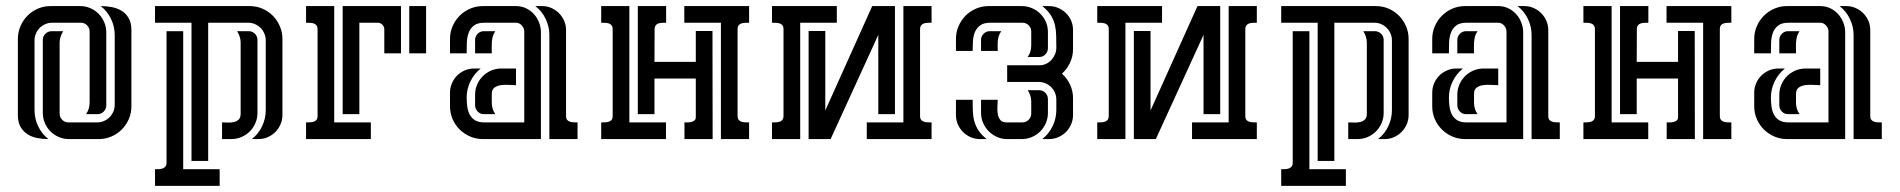

<svg xmlns="http://www.w3.org/2000/svg" viewBox="-20 -460 6283 635"><path d="M177.2 -84Q177.2 -72.3 185.8 -63.7Q194.3 -55.2 206.1 -55.2H301.3Q313.5 -55.2 324 -59.8Q334.5 -64.5 342.3 -72.3Q350.1 -80.1 354.7 -90.6Q359.4 -101.1 359.4 -113.3V-344.2Q359.4 -372.1 347.2 -397.5Q335 -422.9 313 -439.9Q332.5 -439.9 350.8 -436.3Q369.1 -432.6 383.3 -423.6Q397.5 -414.6 406 -399.2Q414.6 -383.8 414.6 -360.4V-108.4Q414.6 -85.9 406 -66.2Q397.5 -46.4 382.8 -31.7Q368.2 -17.1 348.4 -8.5Q328.6 0 306.2 0H208.5Q190.4 0 174.6 -6.8Q158.7 -13.7 147 -25.4Q135.3 -37.1 128.4 -53Q121.6 -68.8 121.6 -86.9V-328.1Q121.6 -340.3 130.4 -348.6Q139.2 -356.9 150.9 -356.9H189Q183.6 -348.6 180.4 -338.9Q177.2 -329.1 177.2 -319.3ZM276.4 -355.5Q276.4 -367.2 268.1 -376Q259.8 -384.8 247.6 -384.8H151.9Q140.1 -384.8 129.6 -380.1Q119.1 -375.5 111.3 -367.7Q103.5 -359.9 98.9 -349.1Q94.2 -338.4 94.2 -326.7V-95.7Q94.2 -67.9 106.2 -42.5Q118.2 -17.1 140.1 0Q120.6 0 102.3 -3.7Q84 -7.3 70.1 -16.6Q56.2 -25.9 47.6 -41Q39.1 -56.2 39.1 -79.6V-331.1Q39.1 -353.5 47.6 -373.3Q56.2 -393.1 70.8 -408Q85.4 -422.9 105.2 -431.4Q125 -439.9 147.5 -439.9H245.1Q262.7 -439.9 278.6 -433.1Q294.4 -426.3 306.2 -414.3Q317.9 -402.3 324.7 -386.5Q331.5 -370.6 331.5 -353V-111.8Q331.5 -100.1 323.2 -91.3Q314.9 -82.5 302.7 -82.5H264.6Q276.4 -99.1 276.4 -120.6Z M668.5 -384.8V72.3H613.3V-384.8H492.7V-439.9H805.7Q828.1 -439.9 847.9 -431.4Q867.7 -422.9 882.3 -408Q897 -393.1 905.5 -373.3Q914.1 -353.5 914.1 -331.1V-79.6Q914.1 -63 907.7 -48.6Q901.4 -34.2 890.6 -23.4Q879.9 -12.7 865.5 -6.3Q851.1 0 834.5 0H813Q835 -17.1 846.9 -42.5Q858.9 -67.9 858.9 -95.7V-326.7Q858.9 -338.4 854.2 -349.1Q849.6 -359.9 841.8 -367.7Q834 -375.5 823.5 -380.1Q813 -384.8 801.3 -384.8ZM585.9 -356.9V99.6H706.5V154.8H492.7V99.6Q499 99.6 505.6 99.4Q512.2 99.1 517.8 97.2Q523.4 95.2 527.1 90.8Q530.8 86.4 530.8 77.6V-356.9ZM775.9 -319.3Q775.9 -329.1 772.7 -338.9Q769.5 -348.6 764.2 -356.9H802.2Q814 -356.9 822.8 -348.6Q831.5 -340.3 831.5 -328.1V-86.9Q831.5 -68.8 824.7 -53Q817.9 -37.1 806.2 -25.4Q794.4 -13.7 778.6 -6.8Q762.7 0 744.6 0H714.4V-55.2Q723.1 -55.2 733.6 -54.7Q744.1 -54.2 753.7 -56.4Q763.2 -58.6 769.5 -64.7Q775.9 -70.8 775.9 -84Z M992.2 -439.9H1085.4V-55.2H1206.5V0H992.2V-55.2Q998 -55.2 1004.9 -55.4Q1011.7 -55.7 1017.3 -57.4Q1022.9 -59.1 1026.6 -63.5Q1030.3 -67.9 1030.3 -76.7V-362.8Q1030.3 -371.6 1026.6 -376.2Q1022.9 -380.9 1017.3 -382.6Q1011.7 -384.3 1005.1 -384.5Q998.5 -384.8 992.2 -384.8ZM1306.2 -439.9V-283.7H1251V-362.8Q1251 -372.1 1244.6 -378.4Q1238.3 -384.8 1229 -384.8H1168.5V-82.5H1113.3V-439.9ZM1389.2 -439.9V-283.7H1333.5V-439.9Z M1713.9 -356Q1713.9 -366.7 1705.8 -375.7Q1697.8 -384.8 1686.5 -384.8H1581.5Q1558.6 -384.8 1546.6 -375Q1534.7 -365.2 1529.5 -350.3Q1524.4 -335.4 1523.9 -317.6Q1523.4 -299.8 1523.4 -283.7H1468.3V-331.1Q1468.3 -353.5 1476.8 -373.3Q1485.4 -393.1 1500.2 -408Q1515.1 -422.9 1534.9 -431.4Q1554.7 -439.9 1577.1 -439.9H1686.5Q1704.1 -439.9 1719.2 -432.9Q1734.4 -425.8 1745.4 -413.8Q1756.3 -401.9 1762.7 -386Q1769 -370.1 1769 -353V0H1577.1Q1554.7 0 1534.9 -8.5Q1515.1 -17.1 1500.2 -31.7Q1485.4 -46.4 1476.8 -66.2Q1468.3 -85.9 1468.3 -108.4V-153.8Q1468.3 -169.9 1474.6 -184.6Q1481 -199.2 1491.7 -210Q1502.4 -220.7 1517.1 -227.1Q1531.7 -233.4 1547.9 -233.4H1569.8Q1547.9 -215.8 1535.6 -190.4Q1523.4 -165 1523.4 -137.2Q1523.4 -122.1 1525.4 -107.4Q1527.3 -92.8 1533.4 -81.1Q1539.6 -69.3 1551 -62.3Q1562.5 -55.2 1581.5 -55.2H1713.9ZM1796.9 -344.2Q1796.9 -372.1 1784.7 -397.5Q1772.5 -422.9 1750.5 -439.9H1772.5Q1789.1 -439.9 1803.5 -433.6Q1817.9 -427.2 1828.6 -416.5Q1839.4 -405.8 1845.7 -391.4Q1852.1 -377 1852.1 -360.4V-76.7Q1852.1 -67.9 1855.7 -63.5Q1859.4 -59.1 1865.2 -57.4Q1871.1 -55.7 1877.7 -55.4Q1884.3 -55.2 1890.1 -55.2V0H1796.9ZM1686.5 -233.4V-178.2Q1677.7 -178.2 1664.1 -179.2Q1650.4 -180.2 1637.5 -178.5Q1624.5 -176.8 1615.5 -170.4Q1606.4 -164.1 1606.4 -148.9V-120.6Q1606.4 -99.1 1618.2 -82.5H1580.1Q1567.9 -82.5 1559.6 -91.3Q1551.3 -100.1 1551.3 -111.8V-146.5Q1551.3 -164.6 1558.1 -180.4Q1564.9 -196.3 1576.7 -208Q1588.4 -219.7 1604.2 -226.6Q1620.1 -233.4 1638.2 -233.4ZM1618.2 -356.9Q1612.3 -348.6 1609.9 -339.8Q1607.4 -331.1 1606.7 -321.8Q1606 -312.5 1606.2 -303Q1606.4 -293.5 1606.4 -283.7H1551.3V-328.1Q1551.3 -339.8 1559.8 -348.4Q1568.4 -356.9 1580.1 -356.9Z M2183.1 -384.8Q2176.8 -384.8 2170.2 -384.5Q2163.6 -384.3 2158 -382.6Q2152.3 -380.9 2148.7 -376.2Q2145 -371.6 2145 -362.8L2144.5 -255.4H2281.2V-357.4H2336.4L2336.9 0H2243.7V-55.2Q2247.6 -55.2 2253.9 -55.2Q2260.3 -55.2 2266.4 -56.6Q2272.5 -58.1 2276.9 -61.8Q2281.2 -65.4 2281.2 -72.3V-200.2H2144.5V-82.5H2089.4V-439.9H2183.1ZM2419.4 -77.1Q2419.4 -68.4 2423.1 -63.7Q2426.8 -59.1 2432.4 -57.4Q2438 -55.7 2444.6 -55.4Q2451.2 -55.2 2457.5 -55.2V0H2364.3V-384.8H2243.2V-439.9H2457.5V-384.8Q2451.7 -384.8 2444.8 -384.5Q2438 -384.3 2432.4 -382.6Q2426.8 -380.9 2423.1 -376.5Q2419.4 -372.1 2419.4 -363.3ZM2182.6 -55.2V0H1968.3V-55.2Q1974.1 -55.2 1981 -55.4Q1987.8 -55.7 1993.4 -57.4Q1999 -59.1 2002.7 -63.5Q2006.3 -67.9 2006.3 -76.7V-362.8Q2006.3 -371.6 2002.7 -376.2Q1999 -380.9 1993.4 -382.6Q1987.8 -384.3 1981.2 -384.5Q1974.6 -384.8 1968.3 -384.8V-439.9H2061.5V-55.2Z M2654.3 0V-357.4H2709.5V-94.7L2864.7 -439.9H2939.9V-82.5H2884.8V-344.7L2727.1 0ZM3061 -384.8Q3054.7 -384.8 3048.1 -384.5Q3041.5 -384.3 3035.9 -382.6Q3030.3 -380.9 3026.6 -376.2Q3022.9 -371.6 3022.9 -362.8V-76.7Q3022.9 -67.9 3026.6 -63.5Q3030.3 -59.1 3035.9 -57.4Q3041.5 -55.7 3048.3 -55.4Q3055.2 -55.2 3061 -55.2V0H2846.7V-55.2H2967.8V-439.9H3061ZM2533.2 -55.2Q2539.6 -55.2 2546.1 -55.4Q2552.7 -55.7 2558.3 -57.4Q2564 -59.1 2567.6 -63.7Q2571.3 -68.4 2571.3 -77.1V-363.3Q2571.3 -372.1 2567.6 -376.5Q2564 -380.9 2558.3 -382.6Q2552.7 -384.3 2545.9 -384.5Q2539.1 -384.8 2533.2 -384.8V-439.9H2747.6V-384.8H2626.5V0H2533.2Z M3311 -244.1H3418Q3429.7 -244.1 3439.9 -249Q3450.2 -253.9 3457.5 -262Q3464.8 -270 3469.2 -280.5Q3473.6 -291 3473.6 -302.2Q3473.6 -323.7 3473.1 -342.5Q3472.7 -361.3 3468.8 -377.9Q3464.8 -394.5 3455.1 -409.9Q3445.3 -425.3 3427.2 -439.9H3449.2Q3465.3 -439.9 3479.7 -433.8Q3494.1 -427.7 3505.1 -417Q3516.1 -406.2 3522.5 -391.8Q3528.8 -377.4 3528.8 -361.3V-297.4Q3528.8 -273.9 3519 -252.9Q3509.3 -231.9 3492.2 -216.3Q3509.3 -201.2 3519 -180.2Q3528.8 -159.2 3528.8 -135.7V-79.6Q3528.8 -63.5 3522.5 -48.8Q3516.1 -34.2 3505.4 -23.4Q3494.6 -12.7 3480 -6.3Q3465.3 0 3449.2 0H3427.2Q3449.2 -17.6 3461.4 -43Q3473.6 -68.4 3473.6 -96.2V-130.9Q3473.6 -142.6 3469 -153.3Q3464.4 -164.1 3456.5 -171.9Q3448.7 -179.7 3438 -184.3Q3427.2 -189 3415.5 -189H3311ZM3358.9 -439.9Q3376.5 -439.9 3392.3 -433.3Q3408.2 -426.8 3420.2 -415Q3432.1 -403.3 3439 -387.7Q3445.8 -372.1 3445.8 -354V-300.8Q3445.8 -289.1 3437.5 -280.3Q3429.2 -271.5 3417 -271.5H3378.9Q3390.6 -288.1 3390.6 -309.6V-356.4Q3390.6 -368.2 3382.1 -376.5Q3373.5 -384.8 3361.8 -384.8H3254.9Q3233.4 -384.8 3221.7 -376Q3210 -367.2 3204.3 -353.8Q3198.7 -340.3 3197.8 -323.7Q3196.8 -307.1 3196.8 -291.5H3141.6V-331.1Q3141.6 -353.5 3150.1 -373.3Q3158.7 -393.1 3173.3 -408Q3188 -422.9 3207.8 -431.4Q3227.5 -439.9 3250 -439.9ZM3310.5 0Q3293 0 3277.3 -7.1Q3261.7 -14.2 3250 -25.9Q3238.3 -37.6 3231.4 -53.5Q3224.6 -69.3 3224.6 -86.9V-129.9H3279.8Q3279.8 -121.1 3278.8 -108.4Q3277.8 -95.7 3279.8 -83.7Q3281.7 -71.8 3288.1 -63.5Q3294.4 -55.2 3308.6 -55.2H3361.8Q3373.5 -55.2 3382.1 -64Q3390.6 -72.8 3390.6 -84.5V-123.5Q3390.6 -144.5 3378.9 -161.6H3417Q3429.2 -161.6 3437.5 -152.8Q3445.8 -144 3445.8 -132.3V-86.9Q3445.8 -68.8 3439 -53Q3432.1 -37.1 3420.4 -25.4Q3408.7 -13.7 3392.8 -6.8Q3377 0 3358.9 0ZM3221.2 0Q3204.6 0 3190.2 -6.3Q3175.8 -12.7 3165 -23.4Q3154.3 -34.2 3147.9 -48.6Q3141.6 -63 3141.6 -79.6V-129.9H3196.8Q3196.8 -109.9 3197.5 -92Q3198.2 -74.2 3202.6 -58.3Q3207 -42.5 3216.6 -28.1Q3226.1 -13.7 3243.2 0ZM3291.5 -356.9Q3286.1 -349.1 3283.4 -341.3Q3280.8 -333.5 3280 -325.7Q3279.3 -317.9 3279.5 -309.3Q3279.8 -300.8 3279.8 -291.5H3224.6V-328.1Q3224.6 -339.8 3233.2 -348.4Q3241.7 -356.9 3253.4 -356.9Z M3730 0V-357.4H3785.2V-94.7L3940.4 -439.9H4015.6V-82.5H3960.4V-344.7L3802.7 0ZM4136.7 -384.8Q4130.4 -384.8 4123.8 -384.5Q4117.2 -384.3 4111.6 -382.6Q4106 -380.9 4102.3 -376.2Q4098.6 -371.6 4098.6 -362.8V-76.7Q4098.6 -67.9 4102.3 -63.5Q4106 -59.1 4111.6 -57.4Q4117.2 -55.7 4124 -55.4Q4130.9 -55.2 4136.7 -55.2V0H3922.4V-55.2H4043.5V-439.9H4136.7ZM3608.9 -55.2Q3615.2 -55.2 3621.8 -55.4Q3628.4 -55.7 3634 -57.4Q3639.6 -59.1 3643.3 -63.7Q3647 -68.4 3647 -77.1V-363.3Q3647 -372.1 3643.3 -376.5Q3639.6 -380.9 3634 -382.6Q3628.4 -384.3 3621.6 -384.5Q3614.7 -384.8 3608.9 -384.8V-439.9H3823.2V-384.8H3702.1V0H3608.9Z M4393.1 -384.8V72.3H4337.9V-384.8H4217.3V-439.9H4530.3Q4552.7 -439.9 4572.5 -431.4Q4592.3 -422.9 4606.9 -408Q4621.6 -393.1 4630.1 -373.3Q4638.7 -353.5 4638.7 -331.1V-79.6Q4638.7 -63 4632.3 -48.6Q4626 -34.2 4615.2 -23.4Q4604.5 -12.7 4590.1 -6.3Q4575.7 0 4559.1 0H4537.6Q4559.6 -17.1 4571.5 -42.5Q4583.5 -67.9 4583.5 -95.7V-326.7Q4583.5 -338.4 4578.9 -349.1Q4574.2 -359.9 4566.4 -367.7Q4558.6 -375.5 4548.1 -380.1Q4537.6 -384.8 4525.9 -384.8ZM4310.5 -356.9V99.6H4431.2V154.8H4217.3V99.6Q4223.6 99.6 4230.2 99.4Q4236.8 99.1 4242.4 97.2Q4248 95.2 4251.7 90.8Q4255.4 86.4 4255.4 77.6V-356.9ZM4500.5 -319.3Q4500.5 -329.1 4497.3 -338.9Q4494.1 -348.6 4488.8 -356.9H4526.9Q4538.6 -356.9 4547.4 -348.6Q4556.2 -340.3 4556.2 -328.1V-86.9Q4556.2 -68.8 4549.3 -53Q4542.5 -37.1 4530.8 -25.4Q4519 -13.7 4503.2 -6.8Q4487.3 0 4469.2 0H4439V-55.2Q4447.8 -55.2 4458.3 -54.7Q4468.8 -54.2 4478.3 -56.4Q4487.8 -58.6 4494.1 -64.7Q4500.5 -70.8 4500.5 -84Z M4962.4 -356Q4962.4 -366.7 4954.3 -375.7Q4946.3 -384.8 4935.1 -384.8H4830.1Q4807.1 -384.8 4795.2 -375Q4783.2 -365.2 4778.1 -350.3Q4772.9 -335.4 4772.5 -317.6Q4772 -299.8 4772 -283.7H4716.8V-331.1Q4716.8 -353.5 4725.3 -373.3Q4733.9 -393.1 4748.8 -408Q4763.7 -422.9 4783.4 -431.4Q4803.2 -439.9 4825.7 -439.9H4935.1Q4952.6 -439.9 4967.8 -432.9Q4982.9 -425.8 4993.9 -413.8Q5004.9 -401.9 5011.2 -386Q5017.6 -370.1 5017.6 -353V0H4825.7Q4803.2 0 4783.4 -8.5Q4763.7 -17.1 4748.8 -31.7Q4733.9 -46.4 4725.3 -66.2Q4716.8 -85.9 4716.8 -108.4V-153.8Q4716.8 -169.9 4723.1 -184.6Q4729.5 -199.2 4740.2 -210Q4751 -220.7 4765.6 -227.1Q4780.3 -233.4 4796.4 -233.4H4818.4Q4796.4 -215.8 4784.2 -190.4Q4772 -165 4772 -137.2Q4772 -122.1 4773.9 -107.4Q4775.9 -92.8 4782 -81.1Q4788.1 -69.3 4799.6 -62.3Q4811 -55.2 4830.1 -55.2H4962.4ZM5045.4 -344.2Q5045.4 -372.1 5033.2 -397.5Q5021 -422.9 4999 -439.9H5021Q5037.6 -439.9 5052 -433.6Q5066.4 -427.2 5077.1 -416.5Q5087.9 -405.8 5094.2 -391.4Q5100.6 -377 5100.6 -360.4V-76.7Q5100.6 -67.9 5104.2 -63.5Q5107.9 -59.1 5113.8 -57.4Q5119.6 -55.7 5126.2 -55.4Q5132.8 -55.2 5138.7 -55.2V0H5045.4ZM4935.1 -233.4V-178.2Q4926.3 -178.2 4912.6 -179.2Q4898.9 -180.2 4886 -178.5Q4873 -176.8 4864 -170.4Q4855 -164.1 4855 -148.9V-120.6Q4855 -99.1 4866.7 -82.5H4828.6Q4816.4 -82.5 4808.1 -91.3Q4799.8 -100.1 4799.8 -111.8V-146.5Q4799.8 -164.6 4806.6 -180.4Q4813.5 -196.3 4825.2 -208Q4836.9 -219.7 4852.8 -226.6Q4868.7 -233.4 4886.7 -233.4ZM4866.7 -356.9Q4860.8 -348.6 4858.4 -339.8Q4856 -331.1 4855.2 -321.8Q4854.5 -312.5 4854.7 -303Q4855 -293.5 4855 -283.7H4799.8V-328.1Q4799.8 -339.8 4808.3 -348.4Q4816.9 -356.9 4828.6 -356.9Z M5431.6 -384.8Q5425.3 -384.8 5418.7 -384.5Q5412.1 -384.3 5406.5 -382.6Q5400.9 -380.9 5397.2 -376.2Q5393.6 -371.6 5393.6 -362.8L5393.1 -255.4H5529.8V-357.4H5585L5585.4 0H5492.2V-55.2Q5496.1 -55.2 5502.4 -55.2Q5508.8 -55.2 5514.9 -56.6Q5521 -58.1 5525.4 -61.8Q5529.8 -65.4 5529.8 -72.3V-200.2H5393.1V-82.5H5337.9V-439.9H5431.6ZM5668 -77.1Q5668 -68.4 5671.6 -63.7Q5675.3 -59.1 5680.9 -57.4Q5686.5 -55.7 5693.1 -55.4Q5699.7 -55.2 5706.1 -55.2V0H5612.8V-384.8H5491.7V-439.9H5706.1V-384.8Q5700.2 -384.8 5693.4 -384.5Q5686.5 -384.3 5680.9 -382.6Q5675.3 -380.9 5671.6 -376.5Q5668 -372.1 5668 -363.3ZM5431.2 -55.2V0H5216.8V-55.2Q5222.7 -55.2 5229.5 -55.4Q5236.3 -55.7 5241.9 -57.4Q5247.6 -59.1 5251.2 -63.5Q5254.9 -67.9 5254.9 -76.7V-362.8Q5254.9 -371.6 5251.2 -376.2Q5247.6 -380.9 5241.9 -382.6Q5236.3 -384.3 5229.7 -384.5Q5223.1 -384.8 5216.8 -384.8V-439.9H5310.1V-55.2Z M6027.3 -356Q6027.3 -366.7 6019.3 -375.7Q6011.2 -384.8 6000 -384.8H5895Q5872.1 -384.8 5860.1 -375Q5848.1 -365.2 5843 -350.3Q5837.9 -335.4 5837.4 -317.6Q5836.9 -299.8 5836.9 -283.7H5781.7V-331.1Q5781.7 -353.5 5790.3 -373.3Q5798.8 -393.1 5813.7 -408Q5828.6 -422.9 5848.4 -431.4Q5868.2 -439.9 5890.6 -439.9H6000Q6017.6 -439.9 6032.7 -432.9Q6047.9 -425.8 6058.8 -413.8Q6069.8 -401.9 6076.2 -386Q6082.5 -370.1 6082.5 -353V0H5890.6Q5868.2 0 5848.4 -8.5Q5828.6 -17.1 5813.7 -31.7Q5798.8 -46.4 5790.3 -66.2Q5781.7 -85.9 5781.7 -108.4V-153.8Q5781.7 -169.9 5788.1 -184.6Q5794.4 -199.2 5805.2 -210Q5815.9 -220.7 5830.6 -227.1Q5845.2 -233.4 5861.3 -233.4H5883.3Q5861.3 -215.8 5849.1 -190.4Q5836.9 -165 5836.9 -137.2Q5836.9 -122.1 5838.9 -107.4Q5840.8 -92.8 5846.9 -81.1Q5853 -69.3 5864.5 -62.3Q5876 -55.2 5895 -55.2H6027.3ZM6110.4 -344.2Q6110.4 -372.1 6098.1 -397.5Q6085.9 -422.9 6064 -439.9H6085.9Q6102.5 -439.9 6116.9 -433.6Q6131.3 -427.2 6142.1 -416.5Q6152.8 -405.8 6159.2 -391.4Q6165.5 -377 6165.5 -360.4V-76.7Q6165.5 -67.9 6169.2 -63.5Q6172.9 -59.1 6178.7 -57.4Q6184.6 -55.7 6191.2 -55.4Q6197.8 -55.2 6203.6 -55.2V0H6110.4ZM6000 -233.4V-178.2Q5991.2 -178.2 5977.5 -179.2Q5963.9 -180.2 5950.9 -178.5Q5938 -176.8 5929 -170.4Q5919.9 -164.1 5919.9 -148.9V-120.6Q5919.9 -99.1 5931.6 -82.5H5893.6Q5881.3 -82.5 5873 -91.3Q5864.7 -100.1 5864.7 -111.8V-146.5Q5864.7 -164.6 5871.6 -180.4Q5878.4 -196.3 5890.1 -208Q5901.9 -219.7 5917.7 -226.6Q5933.6 -233.4 5951.7 -233.4ZM5931.6 -356.9Q5925.8 -348.6 5923.3 -339.8Q5920.9 -331.1 5920.2 -321.8Q5919.4 -312.5 5919.7 -303Q5919.9 -293.5 5919.9 -283.7H5864.7V-328.1Q5864.7 -339.8 5873.3 -348.4Q5881.8 -356.9 5893.6 -356.9Z"/></svg>

Font: Isar CAT
Style: Regular
Weight: 400
Designer: Digitized by Peter Wiegel
Foundry: CAT-Fonts, Peter Wiegel
Version: Version 1.000; ttfautohint (v1.3)